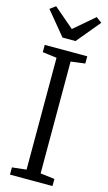

<svg xmlns="http://www.w3.org/2000/svg" viewBox="-144 -1014 597 1062"><g transform="rotate(15 154.0 -483.0)"><path d="M113.5 -50.5V-691L32 -701.5V-743H275.5V-701.5L194 -691V-50.5L275.5 -40.5V0H32V-41.5ZM116.5 -807.5 5.5 -942 37.5 -966 154 -866.5 270 -966 302.5 -942 191 -807.5Z"/></g></svg>

Font: Merriweather 24pt SemiCondensed Light
Style: Regular
Weight: 300
Width: 4
Designer: Eben Sorkin
Foundry: Eben Sorkin
Version: Version 2.100